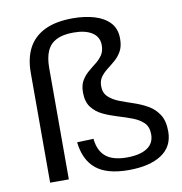

<svg xmlns="http://www.w3.org/2000/svg" viewBox="-84 -835 872 920"><g transform="rotate(-10 352.0 -375.5)"><path d="M469 6Q364 6 311 -37Q258 -80 248 -168L328 -171Q334 -112 368.5 -83.5Q403 -55 471 -55Q534 -55 569 -77.5Q604 -100 604 -144Q604 -181 583.5 -201Q563 -221 530 -233.5Q497 -246 460 -257Q423 -268 390.5 -283.5Q358 -299 337.5 -326Q317 -353 317 -398Q317 -433 330 -455Q343 -477 361.5 -493Q380 -509 399.5 -524Q419 -539 432 -558Q445 -577 445 -606Q445 -646 412.5 -667.5Q380 -689 322 -689Q270 -689 238.5 -673Q207 -657 192.5 -624.5Q178 -592 178 -542V0H87V-534Q87 -605 113 -654.5Q139 -704 193 -730.5Q247 -757 331 -757Q388 -757 435 -743Q482 -729 509.5 -699.5Q537 -670 537 -622Q537 -585 524 -561.5Q511 -538 492 -521.5Q473 -505 454 -490.5Q435 -476 421.5 -458Q408 -440 408 -412Q408 -380 428.5 -360.5Q449 -341 480.5 -329Q512 -317 548 -305Q584 -293 615.5 -275Q647 -257 667 -226Q687 -195 687 -144Q687 -70 629 -32Q571 6 469 6Z"/></g></svg>

Font: Pathway Extreme 72pt Medium
Style: Regular
Weight: 500
Designer: Eduardo Rodriguez Tunni
Foundry: Eduardo Rodriguez Tunni
Version: Version 1.001;gftools[0.9.26]